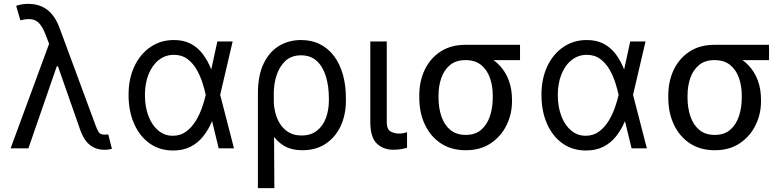

<svg xmlns="http://www.w3.org/2000/svg" viewBox="-20 -757 4003 980"><path d="M511.2 7.3Q470.2 7.3 439.2 -16.8Q408.2 -41 390.6 -90.8L259.8 -464.4L234.4 -523.9L212.9 -579.6Q198.2 -617.2 181.9 -636Q165.5 -654.8 142.1 -658.4Q118.7 -662.1 84 -653.3L62.5 -727.1Q68.8 -730 85.4 -733.6Q102.1 -737.3 123.5 -737.3Q182.1 -737.3 221.7 -706.8Q261.2 -676.3 284.2 -613.8L470.2 -110.8Q475.1 -97.2 483.4 -83.5Q491.7 -69.8 512.7 -69.8Q517.1 -69.8 523.2 -70.3Q529.3 -70.8 532.7 -70.8L551.3 2.9Q541 5.4 530.8 6.6Q520.5 7.8 511.2 7.3ZM34.2 0 247.1 -578.1 281.2 -418.9H270L125 0Z M861.8 11.2Q793.5 10.7 742.9 -25.6Q692.4 -62 664.3 -126Q636.2 -189.9 636.2 -272.9Q636.2 -355 665.8 -418Q695.3 -481 747.6 -516.8Q799.8 -552.7 867.7 -552.7Q917.5 -552.7 953.6 -533.7Q989.7 -514.6 1015.1 -481Q1040.5 -447.3 1058.1 -403.3H1090.8L1103.5 -273.9L1174.3 0H1096.2L1029.8 -273.9Q1024.4 -299.8 1013.4 -334.5Q1002.4 -369.1 983.9 -401.6Q965.3 -434.1 936.8 -455.6Q908.2 -477.1 867.7 -477.1Q824.2 -477.1 790.8 -450.9Q757.3 -424.8 738.5 -378.2Q719.7 -331.5 719.7 -271.5Q719.7 -212.4 737.5 -165.3Q755.4 -118.2 787.4 -91.1Q819.3 -64 861.8 -64Q901.4 -64 930.4 -85.7Q959.5 -107.4 979.5 -140.6Q999.5 -173.8 1011.7 -209.2Q1023.9 -244.6 1029.8 -271.5L1089.4 -545.4H1167.5L1103.5 -271.5L1090.8 -137.7H1062Q1043.5 -93.8 1016.1 -59.8Q988.8 -25.9 950.4 -7.1Q912.1 11.7 861.8 11.2Z M1296.4 203.1V-279.8Q1296.4 -371.6 1325.4 -432.1Q1354.5 -492.7 1404.3 -522.7Q1454.1 -552.7 1516.6 -552.7Q1570.8 -552.7 1613 -531.5Q1655.3 -510.3 1684.8 -470.9Q1714.4 -431.6 1730 -377Q1745.6 -322.3 1745.6 -254.4V-244.1Q1745.6 -170.4 1718.5 -113Q1691.4 -55.7 1641.8 -22.9Q1592.3 9.8 1523.9 9.8Q1468.8 9.8 1430.9 -12.2Q1393.1 -34.2 1367.2 -74.7Q1341.3 -115.2 1322.3 -170.4L1377.4 -240.2Q1377.4 -214.8 1384.5 -184.6Q1391.6 -154.3 1408 -127.2Q1424.3 -100.1 1451.7 -82.8Q1479 -65.4 1519.5 -65.4Q1566.9 -65.4 1597.9 -90.1Q1628.9 -114.7 1643.8 -155.3Q1658.7 -195.8 1658.7 -244.1V-254.4Q1658.7 -316.9 1643.6 -366.7Q1628.4 -416.5 1597.2 -445.6Q1565.9 -474.6 1516.6 -474.6Q1466.8 -474.6 1436 -445.3Q1405.3 -416 1391.4 -371.8Q1377.4 -327.6 1377.4 -281.2L1380.4 203.1Z M1870.1 -545.4H1954.1V-134.8Q1954.1 -96.2 1974.1 -85.7Q1994.1 -75.2 2016.6 -75.2Q2027.3 -75.2 2039.8 -77.6Q2052.2 -80.1 2057.6 -82.5V-2.9Q2046.9 0.5 2029.5 3.9Q2012.2 7.3 1986.8 7.3Q1936.5 7.3 1903.3 -24.4Q1870.1 -56.2 1870.1 -134.8Z M2120.1 -258.3V-270Q2120.1 -343.3 2148.4 -401.9Q2176.8 -460.4 2229.5 -494.4Q2282.2 -528.3 2356 -528.3Q2371.6 -526.9 2384.8 -517.6Q2397.9 -508.3 2413.8 -496.3Q2429.7 -484.4 2454.1 -474.6Q2497.6 -457 2528.8 -424.3Q2560.1 -391.6 2576.7 -347.2Q2593.3 -302.7 2593.3 -248.5V-238.8Q2593.3 -174.8 2565.4 -117.9Q2537.6 -61 2484.9 -25.6Q2432.1 9.8 2357.4 9.8Q2282.7 9.8 2229.7 -25.6Q2176.8 -61 2148.4 -121.6Q2120.1 -182.1 2120.1 -258.3ZM2218.3 -270V-258.3Q2218.3 -207 2232.7 -163.8Q2247.1 -120.6 2277.8 -94.5Q2308.6 -68.4 2357.4 -68.4Q2405.8 -68.4 2436 -94.5Q2466.3 -120.6 2480.7 -164.1Q2495.1 -207.5 2495.1 -258.3V-270Q2495.1 -318.4 2480.7 -359.4Q2466.3 -400.4 2435.8 -425.3Q2405.3 -450.2 2356 -450.2Q2307.6 -450.2 2277.3 -425.3Q2247.1 -400.4 2232.7 -359.4Q2218.3 -318.4 2218.3 -270ZM2634.3 -528.3V-450.2H2356V-528.3Z M2969.2 11.2Q2900.9 10.7 2850.3 -25.6Q2799.8 -62 2771.7 -126Q2743.7 -189.9 2743.7 -272.9Q2743.7 -355 2773.2 -418Q2802.7 -481 2855 -516.8Q2907.2 -552.7 2975.1 -552.7Q3024.9 -552.7 3061 -533.7Q3097.2 -514.6 3122.6 -481Q3147.9 -447.3 3165.5 -403.3H3198.2L3210.9 -273.9L3281.7 0H3203.6L3137.2 -273.9Q3131.8 -299.8 3120.8 -334.5Q3109.9 -369.1 3091.3 -401.6Q3072.8 -434.1 3044.2 -455.6Q3015.6 -477.1 2975.1 -477.1Q2931.6 -477.1 2898.2 -450.9Q2864.7 -424.8 2845.9 -378.2Q2827.1 -331.5 2827.1 -271.5Q2827.1 -212.4 2845 -165.3Q2862.8 -118.2 2894.8 -91.1Q2926.8 -64 2969.2 -64Q3008.8 -64 3037.8 -85.7Q3066.9 -107.4 3086.9 -140.6Q3106.9 -173.8 3119.1 -209.2Q3131.3 -244.6 3137.2 -271.5L3196.8 -545.4H3274.9L3210.9 -271.5L3198.2 -137.7H3169.4Q3150.9 -93.8 3123.5 -59.8Q3096.2 -25.9 3057.9 -7.1Q3019.5 11.7 2969.2 11.2Z M3391.1 -258.3V-270Q3391.1 -343.3 3419.4 -401.9Q3447.8 -460.4 3500.5 -494.4Q3553.2 -528.3 3627 -528.3Q3642.6 -526.9 3655.8 -517.6Q3668.9 -508.3 3684.8 -496.3Q3700.7 -484.4 3725.1 -474.6Q3768.6 -457 3799.8 -424.3Q3831.1 -391.6 3847.7 -347.2Q3864.3 -302.7 3864.3 -248.5V-238.8Q3864.3 -174.8 3836.4 -117.9Q3808.6 -61 3755.9 -25.6Q3703.1 9.8 3628.4 9.8Q3553.7 9.8 3500.7 -25.6Q3447.8 -61 3419.4 -121.6Q3391.1 -182.1 3391.1 -258.3ZM3489.3 -270V-258.3Q3489.3 -207 3503.7 -163.8Q3518.1 -120.6 3548.8 -94.5Q3579.6 -68.4 3628.4 -68.4Q3676.8 -68.4 3707 -94.5Q3737.3 -120.6 3751.7 -164.1Q3766.1 -207.5 3766.1 -258.3V-270Q3766.1 -318.4 3751.7 -359.4Q3737.3 -400.4 3706.8 -425.3Q3676.3 -450.2 3627 -450.2Q3578.6 -450.2 3548.3 -425.3Q3518.1 -400.4 3503.7 -359.4Q3489.3 -318.4 3489.3 -270ZM3905.3 -528.3V-450.2H3627V-528.3Z"/></svg>

Font: Sahel VF Regular
Style: Regular
Weight: 400
Foundry: Saber Rastikerdar (saber.rastikerdar@gmail.com)
Version: Version 3.4.0